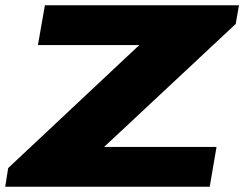

<svg xmlns="http://www.w3.org/2000/svg" viewBox="-31 -708 926 728"><path d="M-11.2 0 0 -70.8 497.1 -537.1H112.8L139.2 -688H875L862.8 -617.2L363.8 -150.9H790L764.2 0Z"/></svg>

Font: Archivo Expanded ExtraBold
Style: Italic
Weight: 800
Width: 7
Italic angle: -10°
Designer: Hector Gatti
Foundry: Omnibus-Type
Version: Version 2.001